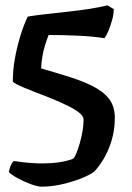

<svg xmlns="http://www.w3.org/2000/svg" viewBox="-20 -594 495 719"><path d="M135 105Q121 105 95 95.5Q69 86 45.5 73Q22 60 13 50Q18 29 23 20Q28 11 32 9Q58 13 85.5 15.5Q113 18 137 18Q171 18 199.5 14Q228 10 253 1Q259 -3 265.5 -19Q272 -35 278.5 -57Q285 -79 289 -102.5Q293 -126 293 -146Q293 -159 276.5 -172Q260 -185 233.5 -198Q207 -211 175.5 -224Q144 -237 114 -248Q91 -257 72 -265Q53 -273 41.5 -279Q30 -285 28 -289Q28 -332 36 -376Q44 -420 56.5 -460.5Q69 -501 84 -532Q115 -537 155 -541.5Q195 -546 236.5 -550.5Q278 -555 316.5 -561Q355 -567 382 -574L406 -560Q406 -541 400 -519.5Q394 -498 386.5 -479.5Q379 -461 371 -451Q327 -458 269 -460.5Q211 -463 162 -463Q155 -445 148.5 -424Q142 -403 138.5 -381Q135 -359 134 -338L214 -314Q276 -296 320 -275Q364 -254 387 -225.5Q410 -197 410 -152Q410 -106 397 -65Q384 -24 365.5 5.5Q347 35 331 50Q315 62 283 74.5Q251 87 212.5 96Q174 105 135 105Z"/></svg>

Font: Texturina Medium 12pt SemiBold
Style: Regular
Weight: 600
Version: Version 1.002